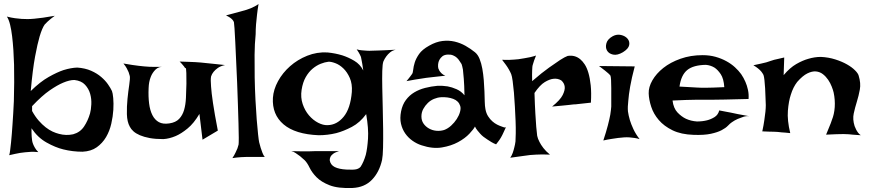

<svg xmlns="http://www.w3.org/2000/svg" viewBox="-20 -769 4400 967"><path d="M14.6 -685.5Q37.1 -679.7 56.2 -677.2Q75.2 -674.8 88.9 -673.8Q105.5 -672.9 119.1 -672.9Q132.8 -672.9 153.3 -674.8Q189.5 -677.7 255.9 -689.5Q245.1 -681.6 235.8 -674.3Q226.6 -667 219.7 -660.2L205.1 -645.5Q192.4 -627.9 179.7 -585.9Q168.9 -549.8 156.7 -484.4Q144.5 -418.9 134.8 -310.5Q182.6 -357.4 225.1 -381.3Q267.6 -405.3 299.8 -416Q337.9 -427.7 369.1 -428.7Q409.2 -425.8 439 -412.6Q468.8 -399.4 489.7 -381.3Q510.7 -363.3 523.9 -344.2Q537.1 -325.2 543.9 -310.5Q547.9 -300.8 550.3 -274.9Q552.7 -249 550.8 -215.8Q548.8 -182.6 540.5 -146Q532.2 -109.4 514.2 -78.6Q496.1 -47.9 467.3 -27.3Q438.5 -6.8 395.5 -4.9Q345.7 -4.9 298.8 -16.6Q258.8 -26.4 214.4 -51.3Q169.9 -76.2 138.7 -123Q138.7 -111.3 138.7 -100.1Q138.7 -88.9 139.6 -81.1Q140.6 -70.3 141.6 -62.5Q142.6 -53.7 146.5 -43.9Q149.4 -36.1 155.8 -24.9Q162.1 -13.7 172.9 -2.9Q162.1 -3.9 151.4 -4.4Q140.6 -4.9 129.9 -3.9Q118.2 -2.9 106.4 -2Q94.7 -1 82 1Q71.3 2.9 56.6 5.9Q42 8.8 26.4 12.7Q29.3 3.9 31.2 -13.2Q33.2 -30.3 35.6 -51.3Q38.1 -72.3 39.6 -95.7Q41 -119.1 43 -142.6Q46.9 -196.3 49.8 -259.8Q52.7 -358.4 50.8 -443.4Q49.8 -479.5 47.4 -516.6Q44.9 -553.7 41 -586.4Q37.1 -619.1 30.8 -645Q24.4 -670.9 14.6 -685.5ZM141.6 -210Q157.2 -181.6 174.8 -161.6Q192.4 -141.6 210 -127.9Q227.5 -114.3 244.6 -106.4Q261.7 -98.6 277.3 -94.7Q313.5 -85 348.6 -92.8Q383.8 -102.5 403.3 -131.8Q422.9 -161.1 433.6 -198.2Q438.5 -215.8 439.9 -243.2Q441.4 -270.5 434.1 -296.4Q426.8 -322.3 408.2 -342.3Q389.6 -362.3 354.5 -366.2Q330.1 -366.2 297.9 -352.5Q269.5 -340.8 230.5 -314Q191.4 -287.1 141.6 -234.4Z M601.6 -449.2Q627 -444.3 646 -441.9Q665 -439.5 678.7 -437.5Q694.3 -435.5 706.1 -434.6Q717.8 -433.6 733.4 -432.6Q759.8 -431.6 807.6 -432.6Q779.3 -434.6 763.2 -418.5Q747.1 -402.3 739.3 -381.8Q729.5 -357.4 728.5 -325.2Q726.6 -282.2 731 -247.6Q735.4 -212.9 747.6 -189Q759.8 -165 780.3 -153.8Q800.8 -142.6 833 -147.5Q865.2 -152.3 882.3 -170.4Q899.4 -188.5 907.2 -215.3Q915 -242.2 916.5 -276.4Q918 -310.5 918.9 -347.7Q918.9 -384.8 918.5 -400.9Q918 -417 917 -421.9Q916 -426.8 914.1 -426.3Q912.1 -425.8 909.2 -430.7Q907.2 -434.6 903.3 -438.5Q900.4 -442.4 895.5 -447.8Q890.6 -453.1 884.8 -459Q910.2 -458 930.2 -457.5Q950.2 -457 963.9 -456.1Q979.5 -455.1 991.2 -454.1Q1002 -453.1 1019.5 -451.2Q1034.2 -449.2 1057.6 -447.3Q1081.1 -445.3 1113.3 -441.4Q1090.8 -436.5 1077.1 -426.8Q1063.5 -417 1055.7 -407.2Q1046.9 -396.5 1043 -383.8Q1040 -367.2 1043 -333Q1044.9 -302.7 1052.7 -250Q1060.5 -197.3 1077.1 -111.3L1000 -65.4L984.4 -195.3Q956.1 -147.5 924.3 -121.6Q892.6 -95.7 865.2 -84Q833 -70.3 802.7 -68.4Q762.7 -68.4 733.9 -73.7Q705.1 -79.1 684.6 -87.9Q664.1 -96.7 651.9 -107.9Q639.6 -119.1 633.8 -130.9Q620.1 -155.3 619.1 -193.8Q618.2 -232.4 622.1 -271Q626 -309.6 630.9 -341.8Q635.7 -374 633.8 -385.7Q631.8 -394.5 627.9 -405.3Q624 -414.1 618.2 -425.3Q612.3 -436.5 601.6 -449.2Z M1150.4 27.3Q1160.2 12.7 1166 0Q1171.9 -12.7 1175.8 -21.5Q1179.7 -32.2 1181.6 -41Q1182.6 -46.9 1182.6 -75.2Q1182.6 -103.5 1181.2 -146.5Q1179.7 -189.5 1178.2 -243.2Q1176.8 -296.9 1174.3 -352.5Q1171.9 -408.2 1169.4 -460.9Q1167 -513.7 1165 -556.2Q1163.1 -598.6 1161.1 -626Q1159.2 -653.3 1158.2 -657.2Q1156.2 -663.1 1151.4 -668.9Q1141.6 -680.7 1118.2 -691.4Q1168 -704.1 1194.3 -711.9Q1210 -715.8 1221.7 -719.7Q1232.4 -723.6 1243.2 -727.5Q1252 -731.4 1262.7 -736.8Q1273.4 -742.2 1282.2 -749Q1277.3 -720.7 1274.4 -694.3Q1271.5 -668 1269.5 -645.5Q1267.6 -620.1 1267.6 -596.7Q1262.7 -548.8 1262.2 -492.7Q1261.7 -436.5 1262.7 -378.9Q1263.7 -321.3 1266.6 -266.6Q1269.5 -211.9 1272.9 -167.5Q1276.4 -123 1279.8 -92.3Q1283.2 -61.5 1285.2 -52.7Q1289.1 -38.1 1293 -24.4Q1296.9 -12.7 1301.8 0.5Q1306.6 13.7 1313.5 21.5H1218.8Q1206.1 21.5 1194.3 22.5Q1183.6 23.4 1171.9 24.4Q1160.2 25.4 1150.4 27.3Z M1809.6 -414.1Q1806.6 -433.6 1804.7 -446.8Q1802.7 -460 1800.8 -467.8Q1798.8 -477.5 1797.9 -482.4Q1795.9 -487.3 1793 -493.2Q1791 -498 1786.6 -504.9Q1782.2 -511.7 1776.4 -520.5Q1789.1 -516.6 1802.2 -515.6Q1815.4 -514.6 1827.1 -513.7Q1839.8 -512.7 1853.5 -513.7Q1867.2 -513.7 1884.8 -514.6Q1900.4 -515.6 1922.4 -516.1Q1944.3 -516.6 1972.7 -518.6Q1956.1 -514.6 1944.8 -505.4Q1933.6 -496.1 1925.8 -485.4Q1917 -473.6 1911.1 -460Q1906.2 -447.3 1905.3 -411.6Q1904.3 -376 1905.3 -327.6Q1906.2 -279.3 1907.7 -223.6Q1909.2 -168 1909.7 -117.2Q1910.2 -66.4 1909.2 -24.9Q1908.2 16.6 1904.3 36.1Q1890.6 97.7 1853.5 136.2Q1816.4 174.8 1755.9 177.7Q1682.6 180.7 1640.1 164.1Q1597.7 147.5 1574.2 123.5Q1550.8 99.6 1539.1 75.2Q1527.3 50.8 1514.6 38.1Q1502.9 27.3 1491.2 17.6Q1480.5 9.8 1469.2 2Q1458 -5.9 1447.3 -7.8Q1475.6 -6.8 1498 -6.8Q1520.5 -6.8 1536.1 -6.8Q1553.7 -6.8 1567.4 -7.8H1598.6H1687.5Q1668 -2 1658.2 5.4Q1648.4 12.7 1644.5 20.5Q1640.6 29.3 1640.6 38.1Q1644.5 61.5 1666 72.3Q1687.5 83 1724.6 85Q1760.7 86.9 1774.4 83.5Q1788.1 80.1 1795.9 71.3Q1811.5 47.9 1822.3 10.7Q1830.1 -20.5 1833.5 -70.8Q1836.9 -121.1 1824.2 -194.3Q1793 -151.4 1752 -129.9Q1710.9 -108.4 1673.8 -98.6Q1629.9 -87.9 1585 -87.9Q1466.8 -92.8 1408.2 -142.6Q1349.6 -192.4 1354.5 -276.4Q1357.4 -318.4 1380.4 -360.4Q1403.3 -402.3 1440.9 -435.5Q1478.5 -468.8 1527.3 -488.3Q1576.2 -507.8 1628.9 -504.9Q1668.9 -501 1704.1 -490.2Q1734.4 -480.5 1764.2 -462.9Q1793.9 -445.3 1809.6 -414.1ZM1499 -316.4Q1493.2 -278.3 1504.4 -245.1Q1515.6 -211.9 1536.1 -188Q1556.6 -164.1 1582 -150.9Q1607.4 -137.7 1629.9 -138.7Q1676.8 -139.6 1710.9 -181.2Q1745.1 -222.7 1752 -305.7Q1754.9 -346.7 1741.7 -376.5Q1728.5 -406.2 1709 -424.8Q1689.5 -443.4 1668 -451.2Q1646.5 -459 1633.8 -458Q1616.2 -456.1 1595.2 -447.8Q1574.2 -439.5 1554.7 -423.3Q1535.2 -407.2 1520 -380.9Q1504.9 -354.5 1499 -316.4Z M2054.7 -395.5Q2059.6 -401.4 2061 -417.5Q2062.5 -433.6 2068.8 -454.1Q2075.2 -474.6 2090.8 -497.1Q2106.4 -519.5 2141.6 -539.1Q2175.8 -558.6 2208 -562.5Q2240.2 -566.4 2269.5 -559.6Q2298.8 -552.7 2324.7 -538.1Q2350.6 -523.4 2372.1 -505.9Q2386.7 -494.1 2395.5 -472.2Q2404.3 -450.2 2409.2 -422.9Q2414.1 -395.5 2416.5 -365.7Q2418.9 -335.9 2419.9 -308.1Q2420.9 -280.3 2421.4 -257.3Q2421.9 -234.4 2424.8 -219.7Q2428.7 -198.2 2438.5 -183.1Q2448.2 -168 2460 -157.7Q2471.7 -147.5 2483.4 -141.6Q2495.1 -135.7 2503.9 -132.8Q2509.8 -129.9 2514.6 -128.9Q2524.4 -125 2528.3 -128.9Q2522.5 -115.2 2517.6 -105.5Q2512.7 -95.7 2509.8 -88.9Q2505.9 -81.1 2502.9 -76.2Q2500 -70.3 2496.1 -65.4Q2493.2 -60.5 2488.3 -54.7Q2483.4 -48.8 2478.5 -42Q2465.8 -46.9 2454.6 -53.7Q2443.4 -60.5 2434.6 -66.4Q2423.8 -73.2 2415 -80.1Q2406.2 -86.9 2398.4 -95.7Q2391.6 -103.5 2384.3 -112.3Q2377 -121.1 2372.1 -131.8Q2366.2 -119.1 2344.2 -95.7Q2322.3 -72.3 2287.1 -53.2Q2252 -34.2 2205.6 -26.4Q2159.2 -18.6 2103.5 -37.1Q2079.1 -44.9 2057.6 -60.1Q2036.1 -75.2 2021 -96.7Q2005.9 -118.2 1999.5 -146Q1993.2 -173.8 2000 -208Q2006.8 -242.2 2024.4 -265.6Q2042 -289.1 2066.4 -303.7Q2090.8 -318.4 2121.1 -326.2Q2151.4 -334 2183.6 -336.9Q2209 -337.9 2234.4 -334Q2255.9 -330.1 2279.3 -319.8Q2302.7 -309.6 2319.3 -289.1Q2318.4 -340.8 2315.9 -371.6Q2313.5 -402.3 2311.5 -418.9Q2307.6 -438.5 2304.7 -446.3Q2299.8 -453.1 2294.4 -461.9Q2289.1 -470.7 2281.2 -478Q2273.4 -485.4 2261.7 -490.2Q2250 -495.1 2234.4 -494.1Q2217.8 -493.2 2208 -485.4Q2198.2 -477.5 2192.9 -467.3Q2187.5 -457 2186.5 -445.3Q2185.5 -433.6 2187.5 -424.8Q2189.5 -418.9 2193.4 -412.1Q2197.3 -406.2 2204.1 -399.4Q2210.9 -392.6 2222.7 -387.7Q2200.2 -384.8 2182.6 -383.3Q2165 -381.8 2152.3 -379.9Q2137.7 -377.9 2127 -377Q2116.2 -376 2101.6 -373Q2088.9 -371.1 2070.3 -368.2Q2051.8 -365.2 2027.3 -360.4Q2033.2 -367.2 2038.1 -373.5Q2043 -379.9 2046.9 -384.8Q2050.8 -390.6 2054.7 -395.5ZM2201.2 -279.3Q2183.6 -278.3 2166 -271Q2148.4 -263.7 2134.8 -250.5Q2121.1 -237.3 2111.8 -220.2Q2102.5 -203.1 2102.5 -182.6Q2102.5 -162.1 2112.8 -147Q2123 -131.8 2140.1 -122.1Q2157.2 -112.3 2177.2 -110.4Q2197.3 -108.4 2216.8 -114.3Q2235.4 -121.1 2252 -136.2Q2268.6 -151.4 2280.3 -169.4Q2292 -187.5 2296.9 -205.6Q2301.8 -223.6 2297.9 -235.4Q2290 -260.7 2262.7 -271Q2235.4 -281.2 2201.2 -279.3Z M2508.8 -467.8Q2527.3 -466.8 2542.5 -467.3Q2557.6 -467.8 2568.4 -468.8Q2581.1 -469.7 2590.8 -470.7Q2605.5 -472.7 2621.1 -475.6Q2634.8 -477.5 2649.9 -481Q2665 -484.4 2679.7 -489.3Q2673.8 -474.6 2669.9 -463.9Q2666 -453.1 2664.1 -445.3Q2661.1 -436.5 2661.1 -430.7Q2660.2 -423.8 2660.2 -414.1Q2659.2 -397.5 2660.2 -360.4Q2710.9 -404.3 2745.6 -428.7Q2780.3 -453.1 2800.8 -466.8Q2825.2 -482.4 2838.9 -487.3Q2875 -493.2 2902.3 -470.7Q2914.1 -460.9 2924.8 -444.8Q2935.5 -428.7 2943.4 -402.3Q2951.2 -376 2955.1 -339.4Q2959 -302.7 2956.1 -252Q2935.5 -250 2919.4 -248Q2903.3 -246.1 2892.6 -245.1Q2879.9 -243.2 2869.1 -243.2L2842.8 -240.2Q2829.1 -238.3 2809.1 -236.8Q2789.1 -235.4 2760.7 -232.4Q2801.8 -265.6 2814 -290.5Q2826.2 -315.4 2824.2 -332Q2822.3 -350.6 2806.6 -364.3Q2788.1 -375 2766.6 -372.1Q2748 -370.1 2723.6 -355.5Q2699.2 -340.8 2671.9 -300.8Q2673.8 -238.3 2676.3 -197.3Q2678.7 -156.2 2680.7 -130.9Q2683.6 -101.6 2685.5 -85Q2688.5 -70.3 2697.3 -53.7Q2704.1 -40 2716.8 -23.4Q2729.5 -6.8 2750 9.8Q2707 7.8 2679.7 9.8Q2663.1 10.7 2650.4 11.7Q2636.7 13.7 2621.1 15.6Q2607.4 17.6 2589.4 20Q2571.3 22.5 2549.8 25.4Q2557.6 14.6 2562.5 0.5Q2567.4 -13.7 2570.3 -26.4Q2574.2 -41 2576.2 -56.6Q2577.1 -70.3 2577.6 -97.7Q2578.1 -125 2576.7 -159.7Q2575.2 -194.3 2573.2 -231.9Q2571.3 -269.5 2568.4 -302.7Q2565.4 -335.9 2562 -360.8Q2558.6 -385.7 2554.7 -395.5Q2549.8 -407.2 2543 -418.9Q2537.1 -429.7 2528.3 -441.9Q2519.5 -454.1 2508.8 -467.8Z M2997.1 -436.5 3176.8 -434.6Q3161.1 -375 3153.8 -333Q3146.5 -291 3144.5 -262.7Q3140.6 -230.5 3142.6 -208Q3145.5 -187.5 3152.3 -164.1Q3158.2 -144.5 3169.9 -119.1Q3181.6 -93.8 3201.2 -68.4Q3189.5 -72.3 3175.8 -74.2Q3162.1 -76.2 3150.4 -77.1Q3136.7 -78.1 3123 -77.1Q3109.4 -76.2 3092.8 -74.2Q3079.1 -72.3 3059.6 -69.3Q3040 -66.4 3018.6 -61.5Q3033.2 -105.5 3041.5 -137.7Q3049.8 -169.9 3053.7 -191.4Q3057.6 -216.8 3058.6 -232.4Q3058.6 -252 3058.6 -276.9Q3058.6 -301.8 3058.6 -325.2Q3058.6 -348.6 3057.6 -366.7Q3056.6 -384.8 3053.7 -389.6L3043.9 -399.4Q3038.1 -404.3 3026.9 -413.6Q3015.6 -422.9 2997.1 -436.5ZM3066.4 -586.9Q3086.9 -597.7 3107.9 -592.8Q3128.9 -587.9 3140.6 -574.2Q3152.3 -560.5 3148.9 -542Q3145.5 -523.4 3117.2 -505.9Q3088.9 -489.3 3067.4 -494.1Q3045.9 -499 3037.1 -514.6Q3028.3 -530.3 3034.2 -551.3Q3040 -572.3 3066.4 -586.9Z M3490.2 -157.2Q3517.6 -157.2 3541 -163.1Q3560.5 -168 3578.6 -179.2Q3596.7 -190.4 3602.5 -212.9Q3622.1 -209 3635.7 -206.5Q3649.4 -204.1 3659.2 -202.1Q3669.9 -199.2 3677.7 -198.2Q3685.5 -196.3 3696.3 -194.3Q3706.1 -192.4 3720.2 -189.9Q3734.4 -187.5 3753.9 -183.6Q3739.3 -185.5 3724.1 -180.7Q3709 -175.8 3695.3 -169.9Q3679.7 -163.1 3666 -153.3Q3657.2 -147.5 3646 -135.7Q3634.8 -124 3614.3 -113.3Q3593.8 -102.5 3560.1 -95.2Q3526.4 -87.9 3473.6 -89.8Q3410.2 -91.8 3367.2 -112.8Q3324.2 -133.8 3297.9 -164.6Q3271.5 -195.3 3259.8 -231.4Q3248 -267.6 3247.1 -298.8Q3246.1 -330.1 3265.6 -364.3Q3285.2 -398.4 3320.8 -426.8Q3356.4 -455.1 3407.2 -473.1Q3458 -491.2 3518.6 -491.2Q3553.7 -491.2 3583.5 -482.9Q3613.3 -474.6 3638.2 -460.9Q3663.1 -447.3 3681.6 -430.2Q3700.2 -413.1 3712.9 -395.5Q3725.6 -377 3734.4 -356.4Q3742.2 -338.9 3747.1 -316.4Q3752 -293.9 3750 -270.5Q3675.8 -268.6 3630.4 -267.6Q3585 -266.6 3559.6 -266.6H3515.6H3482.4Q3464.8 -266.6 3436.5 -265.6Q3408.2 -264.6 3367.2 -262.7Q3372.1 -223.6 3392.1 -202.6Q3412.1 -181.6 3434.6 -170.9Q3460 -159.2 3490.2 -157.2ZM3402.3 -333Q3433.6 -331.1 3454.6 -330.1Q3475.6 -329.1 3489.3 -328.1Q3503.9 -327.1 3512.7 -327.1H3537.1Q3561.5 -327.1 3627.9 -330.1Q3625 -373 3609.9 -395.5Q3594.7 -418 3578.1 -428.7Q3558.6 -440.4 3535.2 -442.4Q3471.7 -441.4 3440.9 -416Q3410.2 -390.6 3402.3 -333Z M3819.3 -107.4Q3826.2 -139.6 3829.6 -164.6Q3833 -189.5 3835 -206.1Q3836.9 -225.6 3836.9 -239.3Q3835.9 -255.9 3835.4 -278.8Q3835 -301.8 3833.5 -324.7Q3832 -347.7 3830.1 -365.7Q3828.1 -383.8 3825.2 -391.6Q3821.3 -399.4 3814.5 -408.2Q3800.8 -424.8 3774.4 -440.4Q3796.9 -445.3 3813 -448.7Q3829.1 -452.1 3839.8 -455.1Q3851.6 -459 3860.4 -461.9Q3868.2 -464.8 3878.9 -467.8Q3887.7 -469.7 3900.4 -472.7Q3913.1 -475.6 3929.7 -479.5L3926.8 -390.6Q3958 -427.7 3990.2 -446.3Q4022.5 -464.8 4050.8 -472.7Q4083 -482.4 4114.3 -482.4Q4153.3 -480.5 4187 -469.7Q4220.7 -459 4245.6 -444.8Q4270.5 -430.7 4286.1 -415Q4301.8 -399.4 4304.7 -387.7Q4316.4 -349.6 4310.5 -317.9Q4304.7 -286.1 4295.4 -256.3Q4286.1 -226.6 4279.8 -197.3Q4273.4 -168 4284.2 -133.8Q4288.1 -125 4292 -116.2Q4295.9 -108.4 4301.8 -100.6Q4307.6 -92.8 4315.4 -87.9Q4304.7 -88.9 4293.9 -89.4Q4283.2 -89.8 4274.4 -90.8Q4263.7 -91.8 4254.9 -92.8Q4245.1 -93.8 4228.5 -93.8Q4200.2 -93.8 4140.6 -90.8Q4149.4 -111.3 4154.8 -125.5Q4160.2 -139.6 4164.1 -148.4Q4168 -159.2 4169.9 -165Q4181.6 -193.4 4184.1 -229.5Q4186.5 -265.6 4178.7 -302.7Q4175.8 -315.4 4168.9 -333Q4162.1 -350.6 4150.9 -367.2Q4139.6 -383.8 4124.5 -395.5Q4109.4 -407.2 4089.8 -409.2Q4070.3 -411.1 4046.4 -399.4Q4022.5 -387.7 3995.1 -356.4Q3974.6 -330.1 3962.9 -292Q3952.1 -259.8 3948.2 -211.4Q3944.3 -163.1 3960 -98.6Q3946.3 -100.6 3934.6 -101.1Q3922.9 -101.6 3915 -102.5Q3905.3 -103.5 3897.5 -104.5Q3888.7 -104.5 3877.9 -105.5Q3868.2 -105.5 3853.5 -106Q3838.9 -106.4 3819.3 -107.4Z"/></svg>

Font: Irish Grover
Style: Regular
Weight: 400
Designer: Squid
Foundry: Font Diner, Inc DBA Sideshow
Version: Version 1.000